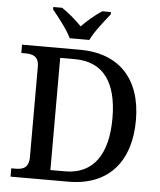

<svg xmlns="http://www.w3.org/2000/svg" viewBox="-61 -983 860 1035"><g transform="rotate(5 369.0 -465.5)"><path d="M288 -771H394C415 -816 466 -880 497 -918V-931H450C414 -908 371 -871 341 -840C311 -871 268 -908 233 -931H185V-918C216 -880 267 -816 288 -771ZM35 0H348C569 0 682 -142 682 -361C682 -588 558 -714 348 -714H35V-669H56C96 -669 130 -660 130 -603V-115C130 -54 97 -45 56 -45H35ZM325 -54H246V-661H326C478 -661 555 -557 555 -361C555 -165 478 -54 325 -54Z"/></g></svg>

Font: Noto Serif Yezidi Medium
Style: Regular
Weight: 500
Designer: Dalton Maag Ltd
Foundry: Dalton Maag Ltd
Version: Version 1.001